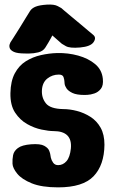

<svg xmlns="http://www.w3.org/2000/svg" viewBox="-20 -809 495 829"><path d="M90 -578Q55 -578 40 -585Q25 -592 22 -601.5Q19 -611 22 -618.5Q25 -626 25 -626Q25 -626 37 -644.5Q49 -663 64.5 -688Q80 -713 93 -734.5Q106 -756 110 -762Q118 -774 134.5 -780.5Q151 -787 182 -789Q214 -791 229.5 -782.5Q245 -774 245 -774Q245 -774 257 -763.5Q269 -753 288 -737.5Q307 -722 326.5 -705.5Q346 -689 361.5 -676Q377 -663 383 -658Q397 -646 384 -627Q371 -608 326 -604Q281 -600 264 -610Q247 -620 247 -620L206 -656Q206 -656 198.5 -642Q191 -628 176 -604Q166 -588 145.5 -583Q125 -578 107.5 -578Q90 -578 90 -578ZM345 -399Q311 -399 293 -407.5Q275 -416 267.5 -427Q260 -438 259 -447.5Q258 -457 258 -459Q258 -464 254.5 -475.5Q251 -487 234 -487Q206 -487 184.5 -470Q163 -453 161 -420Q159 -387 178 -363Q197 -339 253 -338Q281 -338 312 -330Q343 -322 370.5 -304.5Q398 -287 414.5 -257.5Q431 -228 431 -184Q430 -96 384 -48Q338 0 231 0Q160 0 117 -17.5Q74 -35 54.5 -59Q35 -83 34 -102Q33 -121 36.5 -139Q40 -157 57.5 -170Q75 -183 114 -186Q154 -189 171 -179.5Q188 -170 192.5 -158Q197 -146 197 -143Q197 -140 199.5 -128.5Q202 -117 209.5 -106.5Q217 -96 231 -96Q252 -96 267 -113Q282 -130 286 -168Q293 -243 211 -243Q191 -243 159.5 -249.5Q128 -256 97 -273.5Q66 -291 45 -323Q24 -355 25 -407Q26 -459 44 -492.5Q62 -526 91.5 -544.5Q121 -563 156.5 -571Q192 -579 227 -580Q274 -581 317.5 -569Q361 -557 390.5 -532.5Q420 -508 424 -469Q427 -440 415.5 -425.5Q404 -411 387.5 -405.5Q371 -400 358 -399.5Q345 -399 345 -399Z"/></svg>

Font: Nerko One
Style: Regular
Weight: 400
Designer: Nermin Kahrimanovic
Foundry: Nermin Kahrimanovic
Version: Version 1.101